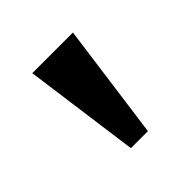

<svg xmlns="http://www.w3.org/2000/svg" viewBox="-84 -785 391 391"><g transform="rotate(-45 111.5 -589.0)"><path d="M87 -464H136L170 -714H53Z"/></g></svg>

Font: Noto Serif Armenian ExtraCondensed SemiBold
Style: Regular
Weight: 600
Width: 2
Designer: Monotype Design Team
Foundry: Monotype Imaging Inc.
Version: Version 2.008